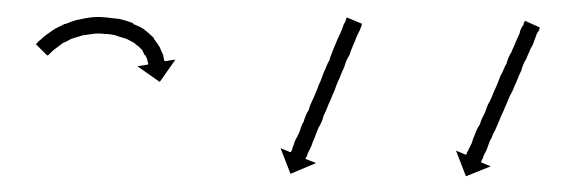

<svg xmlns="http://www.w3.org/2000/svg" viewBox="-20 -572 710 232"><path d="M25 -520Q25 -520 25 -520Q25 -520 25 -520Q25 -520 25 -520Q25 -520 25 -520Q26 -522 29 -524Q29 -524 29 -524Q29 -524 29 -524Q29 -524 29 -524Q29 -524 29 -524Q32 -527 36 -530Q36 -530 36 -530Q36 -530 36 -530Q36 -530 36 -530Q36 -530 36 -530Q40 -533 46 -537Q46 -537 46 -537Q46 -537 46 -537Q46 -537 46 -537Q46 -537 46 -537Q52 -540 58 -543Q58 -543 58 -543Q58 -543 58 -543Q58 -543 58.5 -543Q59 -543 59 -543Q66 -546 73 -548Q73 -548 73 -548Q73 -548 73 -548Q74 -548 74 -548Q74 -548 74 -548Q82 -550 90 -551Q90 -551 90 -551Q90 -551 90 -551Q90 -551 90 -551Q90 -551 90 -551Q99 -552 107 -551Q107 -551 107 -551Q107 -551 108 -551Q108 -551 108 -551Q108 -551 108 -551Q116 -550 125 -549Q125 -549 125 -549Q125 -549 125 -549Q125 -549 125 -549Q125 -549 125 -549Q133 -547 141 -544Q141 -544 141 -543.5Q141 -543 141 -543Q141 -543 141 -543Q141 -543 141 -543Q149 -540 155 -536Q155 -536 155 -536Q155 -536 155 -535Q155 -535 155.5 -535Q156 -535 156 -535Q161 -531 166 -526Q166 -526 166 -526Q166 -526 166 -525Q166 -525 166 -525Q166 -525 166 -525Q170 -520 173 -515Q173 -515 173 -515Q173 -515 173 -515Q173 -515 173 -515Q173 -515 173 -515Q175 -510 177 -506Q177 -506 177 -506Q177 -506 177 -506Q177 -506 177 -506Q177 -506 177 -506Q178 -502 178 -500Q178 -500 178 -500Q178 -500 178 -500Q178 -500 178 -500Q178 -500 178 -500Q179 -499 179 -498L192 -500L173 -473L146 -492L159 -494Q159 -495 159 -496Q159 -496 159 -496Q159 -496 159 -496Q159 -496 159 -496Q159 -496 159 -496Q158 -498 158 -500Q158 -500 158 -500Q158 -500 158 -500Q158 -500 158 -500Q158 -500 158 -500Q157 -503 155 -506Q155 -506 155 -506Q155 -506 155 -506Q155 -506 155 -505.5Q155 -505 155 -505Q153 -509 151 -513Q151 -513 151 -513Q151 -513 151 -512Q151 -512 151 -512Q151 -512 151 -512Q148 -516 143 -519Q143 -519 143 -519Q143 -519 143 -519Q144 -519 144 -519Q144 -519 144 -519Q139 -522 133 -525Q133 -525 133 -525Q133 -525 133 -525Q133 -525 133 -525Q133 -525 133 -525Q127 -527 120 -529Q120 -529 120 -529Q120 -529 120 -529Q120 -529 120.5 -529Q121 -529 121 -529Q113 -531 106 -531Q106 -531 106 -531Q106 -531 106 -531Q106 -531 106 -531Q106 -531 106 -531Q99 -532 92 -531Q92 -531 92 -531Q92 -531 92 -531Q92 -531 92 -531Q92 -531 92 -531Q85 -530 78 -529Q78 -529 78 -529Q78 -529 78 -529Q78 -529 78.5 -529Q79 -529 79 -529Q72 -527 66 -525Q66 -525 66 -525Q66 -525 66 -525Q66 -525 66 -525Q66 -525 66 -525Q61 -522 56 -520Q56 -520 56 -520Q56 -520 56 -520Q56 -520 56 -520Q56 -520 56 -520Q52 -517 48 -514Q48 -514 48 -514Q48 -514 48 -514Q48 -514 48 -514Q48 -514 48 -514Q45 -512 42 -509Q42 -509 42 -509Q42 -509 42 -509Q42 -509 42 -509Q42 -509 42 -509Q40 -507 39 -506Q39 -506 39 -506Q39 -506 39 -506Q39 -506 39 -506Q39 -506 39 -506Q38 -505 37 -505L23 -519Q24 -519 25 -520ZM417 -541Q416 -539 415 -536Q414 -534 413 -532Q412 -530 411 -528Q410 -525 409 -522.5Q408 -520 407 -518Q404 -511 402 -505Q400 -502 398.5 -498.5Q397 -495 396 -491Q393 -485 390 -477Q388 -473 386.5 -469Q385 -465 384 -462Q382 -458 380.5 -454Q379 -450 377 -446Q374 -438 371 -432Q370 -428 368.5 -424.5Q367 -421 365 -418Q362 -411 360 -405Q358 -401 356 -395Q355 -393 354 -391Q353 -389 352 -387Q351 -383 350 -382Q349 -380 349 -380L362 -375L331 -362L319 -393L331 -388Q331 -388 332 -389Q333 -391 334 -395Q335 -397 335.5 -399Q336 -401 337 -403Q339 -406 342 -413Q343 -416 344 -419Q345 -422 347 -425Q348 -429 349.5 -432.5Q351 -436 353 -439Q354 -443 355.5 -446.5Q357 -450 359 -454Q363 -463 365 -469Q367 -473 368.5 -477Q370 -481 371 -484Q373 -488 374.5 -492Q376 -496 378 -499Q379 -503 380.5 -506.5Q382 -510 383 -513Q386 -520 388 -525Q391 -531 393 -536Q394 -538 394.5 -540Q395 -542 396 -544Q397 -545 397.5 -546.5Q398 -548 398 -549Q399 -550 399 -551L418 -543Q417 -543 417 -542.5Q417 -542 417 -541ZM632 -537Q631 -535 630.5 -534Q630 -533 629 -532Q628 -529 626 -524Q625 -521 624 -518.5Q623 -516 621 -513Q620 -510 618.5 -507Q617 -504 616 -501Q614 -498 612.5 -494.5Q611 -491 610 -487Q607 -481 604 -473Q602 -469 600.5 -465Q599 -461 597 -458Q595 -454 593.5 -450Q592 -446 590 -442Q589 -439 587 -435Q585 -431 584 -428Q582 -423 578 -414Q576 -411 575 -408Q574 -405 572 -402Q571 -399 570 -396.5Q569 -394 568 -391Q567 -389 566 -387Q565 -385 564 -383Q564 -382 563.5 -381Q563 -380 562 -378Q562 -377 561 -376L573 -371L543 -359L531 -390L543 -385Q543 -385 544 -386Q544 -388 545 -389Q546 -390 546 -391Q547 -393 548 -395Q549 -397 550 -399Q551 -403 554 -410Q555 -413 556.5 -416Q558 -419 560 -422Q561 -426 562.5 -429Q564 -432 566 -436Q567 -439 568.5 -443Q570 -447 572 -450Q574 -454 575.5 -458Q577 -462 579 -466Q582 -473 585 -481Q587 -484 588.5 -488Q590 -492 592 -495Q593 -499 594.5 -502.5Q596 -506 598 -509Q599 -512 600.5 -515Q602 -518 603 -521Q605 -525 608 -532Q608 -534 609 -536Q610 -538 611 -540Q612 -541 612.5 -542Q613 -543 613 -545Q614 -545 614 -545.5Q614 -546 614 -547L632 -539Q632 -538 632 -537Z"/></svg>

Font: FRB American Cursive Just Arrows Thin
Style: Italic
Weight: 100
Italic angle: -25°
Version: Version 2.0;Modular Font Editor K font №1